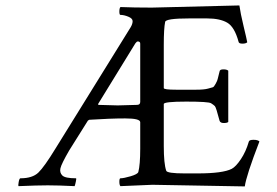

<svg xmlns="http://www.w3.org/2000/svg" viewBox="-20 -668 999 692"><path d="M485.4 -227.5Q485.4 -241.2 431.2 -241.2Q377 -241.2 301.8 -236.3L296.9 -233.4L229.5 -126Q201.2 -77.1 197.8 -61.5Q194.3 -45.9 204.6 -35.6Q214.8 -25.4 253.9 -25.4Q255.9 -25.4 253.4 -13.7Q251 -2 249 2.9Q190.4 0 152.3 0Q114.3 0 46.9 2.9Q44.9 1 47.4 -12.2Q49.8 -25.4 53.7 -25.4Q96.7 -25.4 118.2 -45.9Q139.6 -66.4 180.7 -133.8L451.2 -570.3Q458 -582 458 -591.8Q458 -601.6 442.4 -607.9Q426.8 -614.3 414.1 -614.3Q410.2 -614.3 410.2 -626.5Q410.2 -638.7 414.1 -642.6Q461.9 -640.6 527.3 -640.6L842.8 -648.4Q846.7 -620.1 857.9 -573.7Q869.1 -527.3 871.1 -515.6Q866.2 -510.7 853.5 -510.7Q840.8 -510.7 839.8 -517.6Q825.2 -571.3 798.8 -586.4Q772.5 -601.6 726.6 -601.6H661.1Q577.1 -601.6 575.2 -588.9Q570.3 -565.4 570.3 -506.8V-350.6Q570.3 -344.7 614.3 -344.7H687Q715.8 -344.7 729.5 -348.6Q743.2 -352.5 747.1 -353.5Q751 -354.5 757.3 -366.2Q763.7 -377.9 764.6 -383.3Q765.6 -388.7 771.5 -411.1Q772.5 -418 785.2 -418Q797.9 -418 802.7 -413.1V-228.5Q798.8 -224.6 786.6 -224.6Q774.4 -224.6 771.5 -232.4Q758.8 -281.2 754.4 -285.6Q750 -290 740.7 -295.9Q731.4 -301.8 650.9 -301.8Q570.3 -301.8 570.3 -293V-141.6Q570.3 -78.1 579.1 -52.7Q582 -43 645.5 -43H692.4Q783.2 -43 815.4 -59.6Q830.1 -67.4 848.1 -94.2Q866.2 -121.1 877 -158.2Q878.9 -164.1 894 -164.1Q909.2 -164.1 915 -158.2Q867.2 -34.2 862.3 3.9L529.3 -2L414.1 2.9Q410.2 -1 410.2 -13.2Q410.2 -25.4 414.1 -25.4Q425.8 -25.4 450.7 -32.7Q475.6 -40 478.5 -47.9Q485.4 -74.2 485.4 -131.8ZM485.4 -300.8V-510.7Q485.4 -518.6 476.6 -518.6Q472.7 -518.6 467.8 -511.7L334 -293.9Q333 -290 335 -290Q385.7 -288.1 404.3 -288.1Q422.9 -288.1 473.6 -290Q485.4 -290 485.4 -300.8Z"/></svg>

Font: CrimsonText-Roman
Style: Roman
Weight: 400
Version: Version 0.13